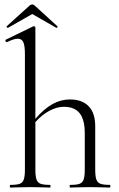

<svg xmlns="http://www.w3.org/2000/svg" viewBox="-20 -843 536 863"><path d="M474 0Q451 0 437 -1L385 -2L332 -1Q319 0 296 0Q293 0 293 -6Q293 -12 296 -12Q325 -12 338 -17Q351 -22 356 -36.5Q361 -51 361 -81V-244Q361 -305 338 -334Q315 -363 267 -363Q235 -363 201 -344.5Q167 -326 139 -294V-81Q139 -51 144 -36.5Q149 -22 162.5 -17Q176 -12 205 -12Q207 -12 207 -6Q207 0 205 0Q182 0 168 -1L116 -2L63 -1Q50 0 27 0Q24 0 24 -6Q24 -12 27 -12Q56 -12 69 -17Q82 -22 87 -36.5Q92 -51 92 -81V-600Q92 -637 85 -653Q78 -669 60 -669Q43 -669 12 -654H10Q6 -654 4.5 -659Q3 -664 7 -665L130 -725H132Q139 -725 139 -718V-309Q179 -355 216.5 -375.5Q254 -396 294 -396Q349 -396 378.5 -365.5Q408 -335 408 -275V-81Q408 -51 413 -36.5Q418 -22 431.5 -17Q445 -12 474 -12Q476 -12 476 -6Q476 0 474 0ZM113 -818Q118 -823 125 -823Q131 -823 136 -818L238 -725Q239 -725 239 -723Q239 -721 236.5 -719Q234 -717 233 -718L125 -780L16 -718Q14 -717 11 -720.5Q8 -724 10 -725Z"/></svg>

Font: Cormorant Garamond Light
Style: Regular
Weight: 300
Designer: Christian Thalmann (Catharsis Fonts)
Version: Version 3.000